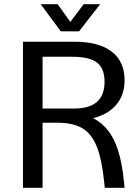

<svg xmlns="http://www.w3.org/2000/svg" viewBox="-20 -900 672 920"><path d="M90 0V-700H338Q454 -700 515.5 -652.5Q577 -605 577 -515Q577 -445 537 -398Q497 -351 426 -334Q467 -313 497 -275.5Q527 -238 546 -178.5Q565 -119 574 -29L577 0H482L479 -29Q468 -139 442.5 -200.5Q417 -262 372 -287Q327 -312 255 -312H184V0ZM184 -380H336Q481 -380 481 -508Q481 -572 445 -600Q409 -628 327 -628H184ZM271 -750 175 -880H256L317 -795L381 -880H460L359 -750Z"/></svg>

Font: Hedvig Letters Sans
Style: Regular
Weight: 400
Designer: Alexander Örn & Tor Weibull
Foundry: Kanon Foundry
Version: Version 1.000; ttfautohint (v1.8.4.7-5d5b)